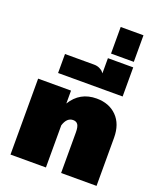

<svg xmlns="http://www.w3.org/2000/svg" viewBox="-173 -1082 992 1188"><g transform="rotate(20 323.0 -487.5)"><path d="M41.7 0V-500H258.3V-415Q315 -508.3 425 -508.3Q507.5 -508.3 557.9 -457.5Q608.3 -406.7 608.3 -316.7V0H375V-266.7Q375 -303.3 365 -318.3Q355 -333.3 333.3 -333.3Q292.5 -333.3 275 -277.5V0Z M145.8 -575V-700H337.5Q358.3 -700 375 -691.7Q391.7 -683.3 397.5 -675L404.2 -666.7V-766.7H570.8V-575Z M412.5 -800V-975H562.5V-800Z"/></g></svg>

Font: BoonTook
Style: Regular
Weight: 400
Designer: Sungsit Sawaiwan
Foundry: FontUni
Version: Version 3.0